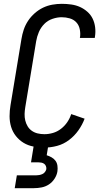

<svg xmlns="http://www.w3.org/2000/svg" viewBox="-20 -763 540 1003"><path d="M212 8Q183 8 154.5 2.5Q126 -3 103 -17Q80 -31 63 -52.5Q46 -74 38 -100.5Q30 -127 30 -156Q30 -185 35 -214L92 -559Q96 -584 104 -608Q112 -632 126.5 -654Q141 -676 161.5 -694Q182 -712 205 -723Q228 -734 253 -738.5Q278 -743 303 -743Q328 -743 352.5 -739.5Q377 -736 398 -726.5Q419 -717 436.5 -701.5Q454 -686 464 -665.5Q474 -645 477 -620.5Q480 -596 476 -571L475 -565H397L398 -568Q401 -590 396.5 -611Q392 -632 378.5 -646.5Q365 -661 344.5 -667Q324 -673 302 -673Q279 -673 254 -664.5Q229 -656 211 -637.5Q193 -619 183 -595.5Q173 -572 169 -548L112 -203Q109 -185 108.5 -167.5Q108 -150 112 -133.5Q116 -117 124.5 -103Q133 -89 146.5 -79.5Q160 -70 177 -66Q194 -62 212 -62Q234 -62 256.5 -68.5Q279 -75 298.5 -90Q318 -105 331.5 -125Q345 -145 352 -167L422 -143Q410 -111 389.5 -82Q369 -53 340.5 -31.5Q312 -10 278.5 -1Q245 8 212 8ZM57 220 68 153H168Q176 153 184.5 151.5Q193 150 201 146.5Q209 143 214.5 136Q220 129 222 121Q223 113 220 105Q217 97 210.5 92.5Q204 88 196 86.5Q188 85 180 85H142L166 -62H242L224 48Q237 52 249.5 59Q262 66 270 77Q278 88 280 102.5Q282 117 280 132Q277 152 265 170.5Q253 189 235.5 200.5Q218 212 197.5 216Q177 220 157 220Z"/></svg>

Font: Iosevka Web
Style: Italic
Weight: 400
Italic angle: -9°
Monospace: yes
Designer: Belleve Invis
Foundry: Belleve Invis
Version: Version 28.0.3; ttfautohint (v1.8.3)